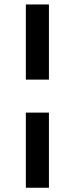

<svg xmlns="http://www.w3.org/2000/svg" viewBox="-20 -687 340 873"><path d="M97.5 -325V-666.7H202.5V-325ZM97.5 166.7V-175H202.5V166.7Z"/></svg>

Font: Familjen Grotesk GF
Style: Bold Italic
Weight: 700
Designer: Anders Wikstroem, Jonas Baeckman, Matilda Gysing, Kristian Moeller
Foundry: Familjen STHML AB
Version: Version 2.000; Beta; Release 4; Build 6